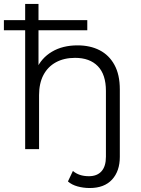

<svg xmlns="http://www.w3.org/2000/svg" viewBox="-27 -762 718 981"><path d="M431.5 198.7Q399.2 198.7 369.5 190.5Q339.8 182.4 320.1 165.1L345.5 111.4Q376.6 138.3 427.1 138.3Q469.2 138.3 491.7 113Q514.2 87.7 514.2 38.9V-297.6Q514.2 -381.2 472.9 -423.8Q431.5 -466.4 356.6 -466.4Q300.5 -466.4 258.8 -443.8Q217.2 -421.1 194.9 -378.7Q172.6 -336.2 172.6 -275.9V0H101.6V-742H169.7V-381.3L158.7 -407.6Q183.9 -465.4 238.5 -497.8Q293.1 -530.2 369.2 -530.2Q433.7 -530.2 482 -505.4Q530.3 -480.6 557.7 -430.6Q585.2 -380.7 585.2 -305V39.4Q585.2 112.3 545.5 155.5Q505.8 198.7 431.5 198.7ZM-7.1 -607.4V-659.3H419V-607.4Z"/></svg>

Font: Montserrat Alternates Thin
Style: Regular
Weight: 100
Designer: Julieta Ulanovsky
Foundry: Julieta Ulanovsky
Version: Version 9.000